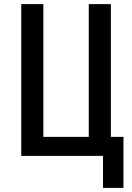

<svg xmlns="http://www.w3.org/2000/svg" viewBox="-20 -755 640 930"><path d="M479 155V0H83V-735H190V-92H410V-735H517V-92H578V155Z"/></svg>

Font: Iosevka Curly SmBdEx
Style: Regular
Weight: 600
Width: 7
Monospace: yes
Designer: Belleve Invis
Foundry: Belleve Invis
Version: Version 11.1.0; ttfautohint (v1.8.3)